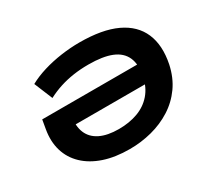

<svg xmlns="http://www.w3.org/2000/svg" viewBox="-142 -946 1288 1187"><g transform="rotate(-30 502.5 -352.5)"><path d="M477 11Q373 11 294.5 -15.5Q216 -42 164.5 -91Q113 -140 93 -207Q73 -274 87 -355L98 -419H834L814 -289H207L266 -353Q254 -279 274.5 -230Q295 -181 347 -155.5Q399 -130 480 -130Q554 -130 614.5 -152Q675 -174 715.5 -220.5Q756 -267 770 -337Q786 -416 763 -468Q740 -520 678.5 -545Q617 -570 514 -570Q458 -570 407 -562.5Q356 -555 309.5 -540Q263 -525 219 -502L165 -633Q214 -660 275 -678.5Q336 -697 403 -706.5Q470 -716 534 -716Q697 -716 797 -669Q897 -622 935 -533.5Q973 -445 948 -321Q930 -236 885.5 -173.5Q841 -111 776.5 -70Q712 -29 635 -9Q558 11 477 11Z"/></g></svg>

Font: Nunito Sans 10pt Expanded ExtraBold
Style: Italic
Weight: 800
Width: 7
Italic angle: -9°
Designer: Vernon Adams
Foundry: Vernon Adams
Version: Version 3.101;gftools[0.9.27]